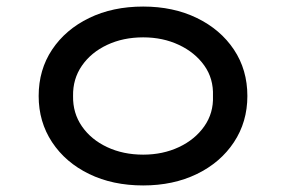

<svg xmlns="http://www.w3.org/2000/svg" viewBox="-20 -556 873 586"><path d="M417 10Q324 10 252 -25Q180 -60 139 -122Q98 -184 98 -263Q98 -343 139 -404.5Q180 -466 252 -501Q324 -536 417 -536Q509 -536 581 -501Q653 -466 694 -404.5Q735 -343 735 -263Q735 -184 694 -122Q653 -60 581 -25Q509 10 417 10ZM417 -84Q477 -84 526 -107Q575 -130 603.5 -170.5Q632 -211 630 -263Q632 -316 603.5 -356Q575 -396 526 -419Q477 -442 417 -442Q356 -442 307 -419Q258 -396 230 -355.5Q202 -315 203 -263Q202 -211 230 -170.5Q258 -130 307 -107Q356 -84 417 -84Z"/></svg>

Font: Lexend Mega
Style: Regular
Weight: 400
Designer: Bonnie Shaver-Troup, Thomas Jockin
Foundry: Lexend
Version: Version 1.007